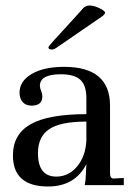

<svg xmlns="http://www.w3.org/2000/svg" viewBox="-20 -673 490 698"><path d="M169 -493Q156 -493 156 -501Q156 -504 174 -524L269 -628Q280 -641 283 -644Q286 -647 292 -650Q298 -653 305 -653Q322 -653 342 -643Q362 -633 362 -627Q362 -622 352 -614L189 -502Q177 -493 169 -493ZM393 -24 430 -26V0H288Q292 -20 292 -37L294 -76Q252 5 155 5Q27 5 27 -108Q27 -185 91.5 -221.5Q156 -258 294 -258V-316Q294 -363 272 -383Q250 -403 201 -403Q125 -403 125 -361Q125 -353 129.5 -342.5Q134 -332 134 -323Q134 -289 95 -289Q74 -289 62.5 -302Q51 -315 51 -336Q51 -378 95 -404Q139 -430 213 -430Q380 -430 380 -289V-43Q380 -24 393 -24ZM185 -31Q229 -31 260 -67.5Q291 -104 294 -162V-231Q200 -231 159 -203.5Q118 -176 118 -116Q118 -31 185 -31Z"/></svg>

Font: Unna
Style: Regular
Weight: 400
Designer: Jorge de Buen U.
Foundry: Omnibus-Type
Version: Version 2.006;PS 002.006;hotconv 1.0.70;makeotf.lib2.5.58329